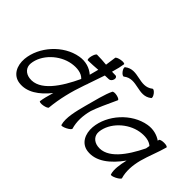

<svg xmlns="http://www.w3.org/2000/svg" viewBox="-93 -1322 1835 1835"><g transform="rotate(45 824.5 -405.0)"><path d="M529 -590C573 -590 618 -594 663 -597C656 -567 648 -537 639 -506C590 -549 523 -571 447 -558C263 -527 107 -351 91 -172C83 -74 126 12 218 25C330 41 431 -30 516 -136C498 -77 485 -24 481 9C481 17 504 21 532 16C561 11 585 0 585 -9C597 -137 629 -267 675 -397C678 -405 681 -413 684 -422C685 -423 685 -424 686 -425C686 -427 687 -429 687 -431C706 -486 727 -546 746 -603C764 -604 782 -605 799 -605C815 -605 831 -621 836 -641C841 -660 832 -676 816 -676C800 -676 784 -677 769 -677C785 -731 796 -778 800 -809C800 -817 777 -821 749 -816C720 -811 696 -800 696 -791C692 -756 687 -720 681 -684C639 -688 596 -691 553 -691C544 -691 532 -669 525 -641C518 -613 520 -590 529 -590ZM256 -76C198 -84 158 -125 164 -184C177 -314 303 -435 441 -458C507 -469 573 -461 610 -420C526 -240 407 -55 256 -76Z M882 -724C989 -809 1105 -679 1212 -764C1220 -770 1214 -791 1199 -811C1184 -831 1165 -842 1158 -836C1050 -751 935 -881 827 -796C819 -790 825 -769 840 -749C855 -729 874 -718 882 -724ZM906 -543C875 -482 845 -359 820 -267C793 -166 764 -52 787 25C790 33 814 28 842 14C870 0 890 -18 887 -25C865 -99 868 -182 891 -267C908 -321 961 -438 1001 -523C1005 -532 987 -543 960 -549C934 -555 910 -552 906 -543Z M1556 -25C1534 -98 1540 -182 1562 -267C1586 -356 1625 -444 1649 -533C1651 -542 1630 -549 1602 -549C1574 -549 1549 -542 1547 -533C1546 -529 1545 -524 1544 -520C1496 -553 1436 -569 1369 -558C1185 -527 1029 -351 1013 -172C1005 -74 1048 12 1140 25C1265 42 1376 -47 1468 -175C1450 -100 1439 -26 1456 25C1459 33 1483 28 1511 14C1539 0 1559 -18 1556 -25ZM1178 -76C1120 -84 1080 -125 1086 -184C1099 -314 1225 -435 1363 -458C1425 -468 1486 -462 1524 -428C1522 -415 1520 -402 1517 -389C1434 -219 1320 -56 1178 -76Z"/></g></svg>

Font: Nupuram Medium Oblique
Style: Regular
Weight: 500
Designer: Santhosh Thottingal (santhosh.thottingal@gmail.com)
Foundry: SMC
Version: Version 1.000